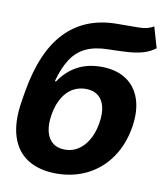

<svg xmlns="http://www.w3.org/2000/svg" viewBox="-84 -816 773 897"><g transform="rotate(10 302.0 -367.5)"><path d="M575.2 -746.1 604 -647Q578.1 -627.9 548.6 -618.9Q519 -609.9 480 -606.9Q440.9 -604 384.8 -603Q321.3 -602.5 278.3 -582.8Q235.4 -563 207.8 -521.5Q180.2 -480 162.1 -413.1H168Q201.2 -462.9 250 -490Q298.8 -517.1 365.2 -517.1Q434.6 -517.1 481.7 -486.8Q528.8 -456.5 548.6 -399.4Q568.4 -342.3 555.2 -262.2Q541 -179.2 498.5 -117.9Q456.1 -56.6 390.9 -23.2Q325.7 10.3 243.2 10.7Q160.6 10.3 106.4 -24.4Q52.2 -59.1 31 -127Q9.8 -194.8 25.9 -293.9L33.2 -338.4Q66.4 -535.6 158.7 -630.9Q251 -726.1 399.9 -727.5Q461.4 -728 504.6 -728.3Q547.9 -728.5 575.2 -746.1ZM263.2 -106.4Q315.4 -106.4 352.3 -146.7Q389.2 -187 400.9 -256.8Q408.7 -303.7 400.1 -336.2Q391.6 -368.7 369.1 -385.7Q346.7 -402.8 312 -402.8Q285.6 -402.8 262.7 -393.1Q239.7 -383.3 222.2 -364.5Q204.6 -345.7 192.4 -318.8Q180.2 -292 174.3 -256.8Q166.5 -210.4 174.6 -176.8Q182.6 -143.1 205.1 -124.8Q227.5 -106.4 263.2 -106.4Z"/></g></svg>

Font: Inter Tight
Style: Bold Italic
Weight: 700
Italic angle: -9.39999°
Designer: Rasmus Andersson
Foundry: rsms
Version: Version 3.004